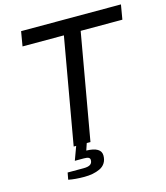

<svg xmlns="http://www.w3.org/2000/svg" viewBox="-125 -781 911 1053"><g transform="rotate(-15 330.5 -255.0)"><path d="M209 0 314.9 -603H80.1L94.2 -686H661.1L647 -603H410.2L304.2 0H283.2L270 39.1Q354 41 354 89.8Q354 114.3 342.8 131.8Q331.5 149.4 312 158.4Q292.5 167.5 270.5 171.6Q248.5 175.8 223.1 175.8Q170.9 175.8 132.8 168L140.1 128.9H231Q256.8 128.9 268.8 120.8Q280.8 112.8 280.8 95.2Q280.8 85.9 272.9 81.5Q265.1 77.1 246.1 77.1H194.8L223.1 0Z"/></g></svg>

Font: Archivo
Style: Italic
Weight: 400
Italic angle: -10°
Designer: Hector Gatti
Foundry: Omnibus-Type
Version: Version 2.001